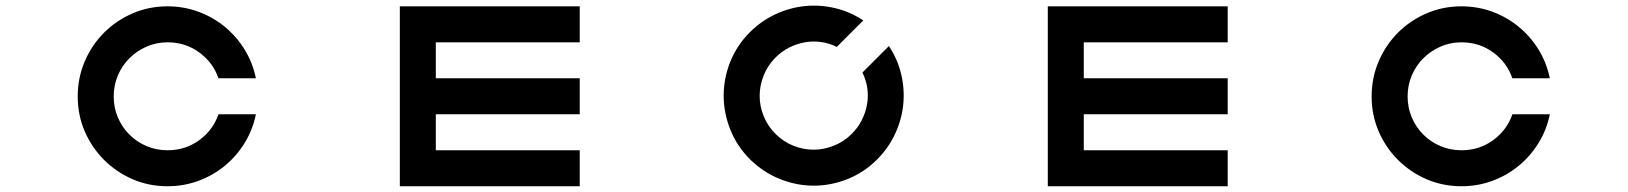

<svg xmlns="http://www.w3.org/2000/svg" viewBox="-20 -647 5654 667"><path d="M562 -625Q619 -625 670 -606Q721 -587 761.5 -553.5Q802 -520 830 -474.5Q858 -429 869 -375H739Q720 -430 672 -465Q624 -500 562 -500Q523 -500 489 -485Q455 -470 429.5 -444.5Q404 -419 389.5 -385Q375 -351 375 -312Q375 -273 389.5 -239Q404 -205 429.5 -179.5Q455 -154 489 -139.5Q523 -125 562 -125Q624 -125 672 -160Q720 -195 739 -250H869Q858 -196 830 -150.5Q802 -105 761.5 -71.5Q721 -38 670 -19Q619 0 562 0Q497 0 440.5 -24.5Q384 -49 341.5 -91.5Q299 -134 274.5 -190.5Q250 -247 250 -312Q250 -377 274.5 -434Q299 -491 341.5 -533.5Q384 -576 440.5 -600.5Q497 -625 562 -625Z M1369 -625H1994V-500H1494V-375H1994V-250H1494V-125H1994V0H1369Z M2585 -535Q2625 -575 2675 -598Q2725 -621 2777.5 -626Q2830 -631 2882 -618.5Q2934 -606 2979 -576L2887 -484Q2861 -497 2832.5 -501Q2804 -505 2776 -500Q2748 -495 2722 -482Q2696 -469 2674 -447Q2647 -420 2633 -385Q2619 -350 2619 -314Q2619 -278 2633 -243.5Q2647 -209 2674 -182Q2701 -155 2735.5 -141Q2770 -127 2806 -127Q2842 -127 2877 -141Q2912 -155 2939 -182Q2961 -204 2974 -230Q2987 -256 2992 -284Q2997 -312 2993 -340.5Q2989 -369 2976 -395L3068 -487Q3098 -442 3110.5 -390Q3123 -338 3118 -285.5Q3113 -233 3090 -183Q3067 -133 3027 -93Q2982 -48 2924.5 -25Q2867 -2 2807 -2Q2747 -2 2689.5 -25Q2632 -48 2586 -93Q2540 -139 2517 -197Q2494 -255 2494 -315Q2494 -375 2517 -432.5Q2540 -490 2585 -535Z M3620 -625H4245V-500H3745V-375H4245V-250H3745V-125H4245V0H3620Z M5057 -625Q5114 -625 5165 -606Q5216 -587 5256.5 -553.5Q5297 -520 5325 -474.5Q5353 -429 5364 -375H5234Q5215 -430 5167 -465Q5119 -500 5057 -500Q5018 -500 4984 -485Q4950 -470 4924.5 -444.5Q4899 -419 4884.5 -385Q4870 -351 4870 -312Q4870 -273 4884.5 -239Q4899 -205 4924.5 -179.5Q4950 -154 4984 -139.5Q5018 -125 5057 -125Q5119 -125 5167 -160Q5215 -195 5234 -250H5364Q5353 -196 5325 -150.5Q5297 -105 5256.5 -71.5Q5216 -38 5165 -19Q5114 0 5057 0Q4992 0 4935.5 -24.5Q4879 -49 4836.5 -91.5Q4794 -134 4769.5 -190.5Q4745 -247 4745 -312Q4745 -377 4769.5 -434Q4794 -491 4836.5 -533.5Q4879 -576 4935.5 -600.5Q4992 -625 5057 -625Z"/></svg>

Font: Eyechart
Style: Regular
Weight: 400
Designer: Peter Wiegel
Foundry: Peter Wiegel
Version: Version 1.000